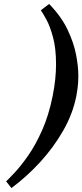

<svg xmlns="http://www.w3.org/2000/svg" viewBox="-20 -737 417 973"><path d="M367 -251Q349 -160 300 -74.5Q251 11 183 85Q115 159 38 216L11 182Q25 169 55.5 136.5Q86 104 123 51Q160 -2 193.5 -77Q227 -152 247 -251Q256 -296 260 -336Q264 -376 264 -411Q264 -491 249 -547Q234 -603 215.5 -637Q197 -671 187 -685L229 -717Q291 -653 322.5 -586.5Q354 -520 365.5 -460Q377 -400 377 -353Q377 -316 373 -289Q369 -262 367 -251Z"/></svg>

Font: Libertinus Serif Semibold Italic
Style: Regular
Weight: 600
Italic angle: -11.5°
Designer: Philipp H. Poll, Khaled Hosny
Foundry: Caleb Maclennan
Version: Version 7.051;RELEASE